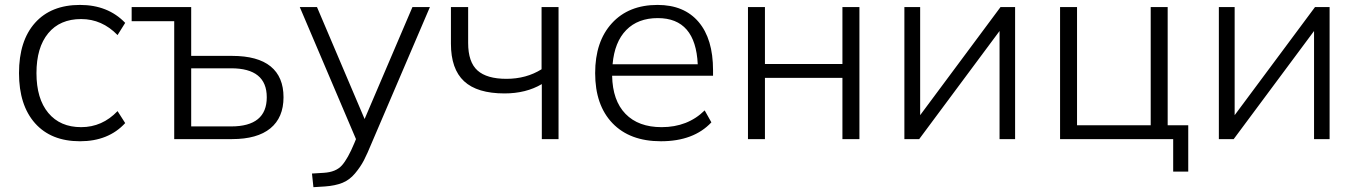

<svg xmlns="http://www.w3.org/2000/svg" viewBox="-20 -568 5541 784"><path d="M306.6 8.8Q188.5 8.8 123 -64.9Q57.6 -138.7 57.6 -269.5Q57.6 -401.4 123 -474.6Q188.5 -547.9 306.6 -547.9Q420.9 -547.9 491.2 -474.6L460 -424.8Q396.5 -490.2 311.5 -490.2Q224.6 -490.2 176.8 -432.1Q128.9 -374 128.9 -269.5Q128.9 -165 177.2 -106.9Q225.6 -48.8 311.5 -48.8Q397.5 -48.8 460 -114.3L491.2 -65.4Q422.9 8.8 306.6 8.8Z M691.4 0V-481.4H517.6V-539.1H760.7V-339.8H927.7Q1032.2 -339.8 1085 -296.9Q1137.7 -253.9 1137.7 -170.9Q1137.7 -87.9 1084 -43.9Q1030.3 0 927.7 0ZM760.7 -51.8H923.8Q1069.3 -51.8 1069.3 -170.9Q1069.3 -289.1 923.8 -289.1H760.7Z M1664.1 -539.1H1735.4L1500 10.7Q1479.5 60.5 1465.8 86.9Q1452.1 113.3 1429.7 140.1Q1407.2 167 1377.9 178.7Q1348.6 190.4 1306.6 193.4L1259.8 196.3L1253.9 140.6L1301.8 137.7Q1351.6 134.8 1376 107.4Q1400.4 80.1 1426.8 16.6L1433.6 0L1204.1 -539.1H1274.4L1468.8 -82Z M2192.4 -224.6Q2127.9 -186.5 2040 -186.5Q1928.7 -186.5 1875 -236.3Q1821.3 -286.1 1821.3 -389.6V-539.1H1891.6V-392.6Q1891.6 -314.5 1929.7 -280.3Q1967.8 -246.1 2047.9 -246.1Q2128.9 -246.1 2191.4 -285.2V-539.1H2260.7V0H2192.4Z M2678.7 8.8Q2551.8 8.8 2481 -64.9Q2410.2 -138.7 2410.2 -269.5Q2410.2 -398.4 2478.5 -473.1Q2546.9 -547.9 2665 -547.9Q2773.4 -547.9 2832.5 -478.5Q2891.6 -409.2 2891.6 -281.2V-258.8H2479.5Q2481.4 -157.2 2534.2 -103Q2586.9 -48.8 2681.6 -48.8Q2788.1 -48.8 2857.4 -117.2L2884.8 -68.4Q2812.5 8.8 2678.7 8.8ZM2481.4 -305.7H2829.1Q2820.3 -494.1 2666 -494.1Q2585 -494.1 2537.1 -445.3Q2489.3 -396.5 2481.4 -305.7Z M3034.2 0V-539.1H3103.5V-306.6H3419.9V-539.1H3489.3V0H3419.9V-250H3103.5V0Z M3672.9 0V-539.1H3737.3V-97.7L4065.4 -539.1H4125V0H4061.5V-441.4L3733.4 0Z M4770.5 132.8V0H4308.6V-539.1H4377.9V-56.6H4678.7V-539.1H4748V-56.6H4832V132.8Z M4957 0V-539.1H5021.5V-97.7L5349.6 -539.1H5409.2V0H5345.7V-441.4L5017.6 0Z"/></svg>

Font: Min Sans Light
Style: Regular
Weight: 300
Designer: Jinseong-Kim, NotoSansCJK, Nunito
Foundry: Jinseong-Kim
Version: Version 1.400;Glyphs 3.1.2 (3151)